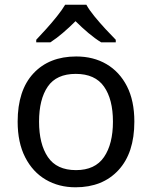

<svg xmlns="http://www.w3.org/2000/svg" viewBox="-20 -786 645 816"><path d="M551 -269Q551 -136 483.5 -63Q416 10 301 10Q230 10 174.5 -22.5Q119 -55 87 -117.5Q55 -180 55 -269Q55 -402 122 -474Q189 -546 304 -546Q377 -546 432.5 -513.5Q488 -481 519.5 -419.5Q551 -358 551 -269ZM146 -269Q146 -174 183.5 -118.5Q221 -63 303 -63Q384 -63 422 -118.5Q460 -174 460 -269Q460 -364 422 -418Q384 -472 302 -472Q220 -472 183 -418Q146 -364 146 -269ZM347 -766Q359 -744 381.5 -716.5Q404 -689 428.5 -662.5Q453 -636 472 -617V-606H410Q384 -622 356 -645.5Q328 -669 301 -696Q274 -669 247 -646Q220 -623 194 -606H134V-617Q153 -637 176.5 -663Q200 -689 222 -716.5Q244 -744 257 -766Z"/></svg>

Font: Noto Sans Batak
Style: Regular
Weight: 400
Designer: Monotype Design Team
Foundry: Monotype Imaging Inc.
Version: Version 2.002; ttfautohint (v1.8.4.7-5d5b)